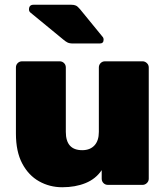

<svg xmlns="http://www.w3.org/2000/svg" viewBox="-20 -778 697 808"><path d="M242 10Q189 10 144.5 -15Q100 -40 73.5 -90Q47 -140 47 -216V-494Q47 -505 54.5 -512.5Q62 -520 73 -520H231Q242 -520 249.5 -512.5Q257 -505 257 -494V-223Q257 -146 326 -146Q359 -146 377.5 -166Q396 -186 396 -223V-494Q396 -505 403.5 -512.5Q411 -520 422 -520H580Q590 -520 598 -512.5Q606 -505 606 -494V-26Q606 -15 598 -7.5Q590 0 580 0H434Q423 0 415.5 -7.5Q408 -15 408 -26V-62Q383 -25 340 -7.5Q297 10 242 10ZM287 -595Q272 -595 263.5 -599.5Q255 -604 247 -611L107 -726Q102 -731 102 -738Q102 -758 121 -758H280Q292 -758 299.5 -754.5Q307 -751 317 -739L411 -624Q416 -619 416 -611Q416 -595 400 -595Z"/></svg>

Font: Rubik Light ExtraBold
Style: Regular
Weight: 800
Version: Version 2.104